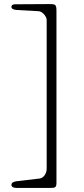

<svg xmlns="http://www.w3.org/2000/svg" viewBox="-20 -722 413 942"><path d="M219 -702 54 -701C45 -701 36 -698 36 -688C36 -678 49 -674 62 -673L170 -667C185 -667 209 -643 209 -624V105C209 132 192 152 174 154L62 167C49 169 36 173 36 185C36 197 50 200 62 200H226C249 200 257 199 257 175V-668C257 -702 251 -702 219 -702Z"/></svg>

Font: EB Garamond 12
Style: Regular
Weight: 400
Version: Version 0.016+